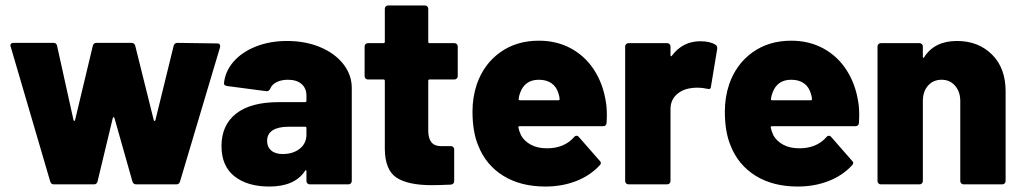

<svg xmlns="http://www.w3.org/2000/svg" viewBox="-20 -675 3741 703"><path d="M177 0Q167 0 164 -10L18 -508Q18 -518 29 -518H176Q187 -518 189 -507L249 -236Q250 -232 252 -232Q254 -232 255 -236L320 -508Q323 -518 333 -518H461Q472 -518 475 -508L543 -235Q544 -232 546 -232Q548 -232 549 -235L616 -508Q619 -518 630 -518L776 -516Q782 -516 784 -513Q786 -510 786 -506Q786 -505 786 -503L639 -10Q636 0 626 0H479Q468 0 465 -10L399 -243Q398 -246 396 -246Q394 -246 393 -243L337 -10Q334 0 324 0Z M1031 -525Q1098 -525 1152 -502.5Q1206 -480 1237 -440.5Q1268 -401 1268 -353V-12Q1268 -7 1264.5 -3.5Q1261 0 1256 0H1114Q1109 0 1105.5 -3.5Q1102 -7 1102 -12V-47Q1102 -51 1101 -51.5Q1100 -52 1100 -52Q1098 -52 1096 -48Q1058 8 966 8Q886 8 838.5 -29.5Q791 -67 791 -140Q791 -217 844.5 -259Q898 -301 1000 -301H1097Q1102 -301 1102 -306V-325Q1102 -352 1084 -367.5Q1066 -383 1034 -383Q1010 -383 992.5 -374Q975 -365 970 -351Q965 -341 957 -341Q957 -341 956 -341L812 -360Q800 -362 800 -369Q804 -413 834.5 -448.5Q865 -484 916.5 -504.5Q968 -525 1031 -525ZM1015 -111Q1053 -111 1077.5 -130.5Q1102 -150 1102 -182V-206Q1102 -211 1097 -211H1037Q999 -211 978.5 -198Q958 -185 958 -159Q958 -137 973 -124Q988 -111 1015 -111Z M1656 -396Q1656 -391 1652.5 -387.5Q1649 -384 1644 -384H1553Q1548 -384 1548 -379V-197Q1548 -140 1594 -140H1631Q1636 -140 1639.5 -136.5Q1643 -133 1643 -128V-12Q1643 -1 1631 1Q1583 3 1561 3Q1474 3 1432 -24.5Q1390 -52 1389 -129V-379Q1389 -384 1384 -384H1327Q1322 -384 1318.5 -387.5Q1315 -391 1315 -396V-505Q1315 -510 1318.5 -513.5Q1322 -517 1327 -517H1384Q1389 -517 1389 -522V-643Q1389 -648 1392.5 -651.5Q1396 -655 1401 -655H1536Q1541 -655 1544.5 -651.5Q1548 -648 1548 -643V-522Q1548 -517 1553 -517H1644Q1649 -517 1652.5 -513.5Q1656 -510 1656 -505Z M2198 -304Q2202 -283 2202 -251Q2202 -239 2201 -225Q2200 -213 2188 -213H1883Q1881 -213 1879.5 -212Q1878 -211 1878 -209Q1878 -209 1878 -208Q1880 -197 1888 -179Q1900 -158 1924 -145Q1948 -132 1983 -132Q2046 -132 2082 -173Q2086 -178 2091 -178Q2096 -178 2099 -174L2176 -86Q2180 -83 2180 -78Q2180 -74 2176 -70Q2141 -32 2089.5 -12Q2038 8 1977 8Q1886 8 1822.5 -31.5Q1759 -71 1731 -142Q1710 -192 1710 -267Q1710 -319 1726 -367Q1752 -441 1811.5 -483.5Q1871 -526 1953 -526Q2019 -526 2071 -497.5Q2123 -469 2155.5 -418.5Q2188 -368 2198 -304ZM1953 -383Q1901 -383 1884 -334Q1880 -323 1879 -313Q1879 -312 1879 -311Q1879 -308 1883 -308H2025Q2029 -308 2029 -312Q2029 -320 2025 -332Q2018 -357 1999.5 -370Q1981 -383 1953 -383Z M2544 -524Q2580 -524 2600 -511Q2606 -507 2606 -500Q2606 -498 2606 -496L2583 -357Q2582 -349 2576 -349Q2573 -349 2569 -350Q2551 -354 2535 -354Q2518 -354 2509 -352Q2478 -348 2456.5 -328Q2435 -308 2435 -275V-12Q2435 -7 2431.5 -3.5Q2428 0 2423 0H2281Q2276 0 2272.5 -3.5Q2269 -7 2269 -12V-505Q2269 -510 2272.5 -513.5Q2276 -517 2281 -517H2423Q2428 -517 2431.5 -513.5Q2435 -510 2435 -505V-473Q2435 -470 2436.5 -469.5Q2438 -469 2438 -469Q2439 -469 2440 -471Q2480 -524 2544 -524Z M3122 -304Q3126 -283 3126 -251Q3126 -239 3125 -225Q3124 -213 3112 -213H2807Q2805 -213 2803.5 -212Q2802 -211 2802 -209Q2802 -209 2802 -208Q2804 -197 2812 -179Q2824 -158 2848 -145Q2872 -132 2907 -132Q2970 -132 3006 -173Q3010 -178 3015 -178Q3020 -178 3023 -174L3100 -86Q3104 -83 3104 -78Q3104 -74 3100 -70Q3065 -32 3013.5 -12Q2962 8 2901 8Q2810 8 2746.5 -31.5Q2683 -71 2655 -142Q2634 -192 2634 -267Q2634 -319 2650 -367Q2676 -441 2735.5 -483.5Q2795 -526 2877 -526Q2943 -526 2995 -497.5Q3047 -469 3079.5 -418.5Q3112 -368 3122 -304ZM2877 -383Q2825 -383 2808 -334Q2804 -323 2803 -313Q2803 -312 2803 -311Q2803 -308 2807 -308H2949Q2953 -308 2953 -312Q2953 -320 2949 -332Q2942 -357 2923.5 -370Q2905 -383 2877 -383Z M3484 -525Q3562 -525 3612 -475.5Q3662 -426 3662 -341V-12Q3662 -7 3658.5 -3.5Q3655 0 3650 0H3508Q3503 0 3499.5 -3.5Q3496 -7 3496 -12V-305Q3496 -339 3477 -361Q3458 -383 3428 -383Q3397 -383 3378 -361.5Q3359 -340 3359 -305V-12Q3359 -7 3355.5 -3.5Q3352 0 3347 0H3205Q3200 0 3196.5 -3.5Q3193 -7 3193 -12V-505Q3193 -510 3196.5 -513.5Q3200 -517 3205 -517H3347Q3352 -517 3355.5 -513.5Q3359 -510 3359 -505V-468Q3359 -464 3360 -463.5Q3361 -463 3361 -463Q3362 -463 3364 -466Q3402 -525 3484 -525Z"/></svg>

Font: LinhAnh ExtBd
Style: Regular
Weight: 800
Designer: Jeremy Tribby
Foundry: Tribby Type
Version: Version 1.408